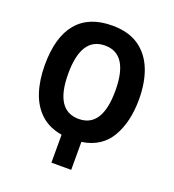

<svg xmlns="http://www.w3.org/2000/svg" viewBox="-132 -827 841 930"><g transform="rotate(20 288.5 -362.5)"><path d="M238 0V-144Q171 -155 128.5 -194.5Q86 -234 66 -295.5Q46 -357 46 -434Q46 -578 107.5 -651.5Q169 -725 289 -725Q373 -725 426.5 -688Q480 -651 506 -585.5Q532 -520 532 -433Q532 -316 486 -237.5Q440 -159 340 -144V0ZM289 -244Q410 -244 410 -433Q410 -622 289 -622Q167 -622 167 -433Q167 -244 289 -244Z"/></g></svg>

Font: Noto Sans ExtraCondensed SemiBold
Style: Regular
Weight: 600
Width: 2
Designer: Monotype Design Team
Foundry: Monotype Imaging Inc.
Version: Version 2.013; ttfautohint (v1.8.4.7-5d5b)